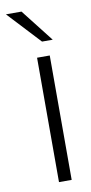

<svg xmlns="http://www.w3.org/2000/svg" viewBox="-119 -725 359 760"><g transform="rotate(-10 61.0 -345.0)"><path d="M-37 -690.5 85 -559.5H128L25.5 -690.5ZM54.5 -500V0H105.5V-500Z"/></g></svg>

Font: Overused Grotesk Light
Style: Regular
Weight: 300
Designer: RandomMaerks
Version: Version 0.005